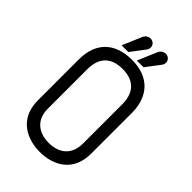

<svg xmlns="http://www.w3.org/2000/svg" viewBox="-260 -966 1070 1070"><g transform="rotate(45 274.5 -431.0)"><path d="M483 -506C483 -635 409 -716 275 -716C147 -716 63 -648 63 -507V-185C63 -38 175 11 274 11C373 11 483 -38 483 -185ZM411 -193C411 -101 351 -60 273 -60C194 -60 135 -103 135 -191V-502C135 -597 185 -643 273 -643C362 -643 411 -595 411 -502ZM349 -732 412 -815C427 -835 420 -862 397 -871C380 -877 356 -871 345 -847L296 -732ZM229 -732 292 -815C307 -835 300 -862 277 -871C260 -877 236 -871 225 -847L176 -732Z"/></g></svg>

Font: Advent Pro
Style: Medium
Weight: 500
Designer: Andreas Kalpakidis
Foundry: Andreas Kalpakidis
Version: Version 2.002 2008